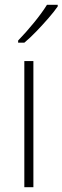

<svg xmlns="http://www.w3.org/2000/svg" viewBox="-20 -785 262 805"><path d="M120 0H82V-529H120ZM222 -758Q206 -735 182 -707.5Q158 -680 132 -653Q106 -626 82 -606H56V-615Q88 -648 122 -689.5Q156 -731 177 -765H222Z"/></svg>

Font: Noto Sans Arabic SemCond ExtLt
Style: Regular
Weight: 200
Width: 4
Designer: Monotype Design Team, Nadine Chahine, Nizar Qandah and Khaled Hosny
Foundry: Monotype Imaging Inc.
Version: Version 2.012; ttfautohint (v1.8.4.7-5d5b)